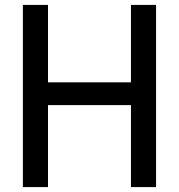

<svg xmlns="http://www.w3.org/2000/svg" viewBox="-20 -760 727 780"><path d="M73 0V-740H175V-425.5H512V-740H614V0H512V-333H175V0Z"/></svg>

Font: Encode Sans SmCnd Md
Style: Regular
Weight: 500
Width: 4
Designer: Multiple Designers
Foundry: Impallari Type
Version: Version 3.002; ttfautohint (v1.8.3) -l 8 -r 50 -G 200 -x 14 